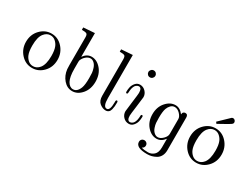

<svg xmlns="http://www.w3.org/2000/svg" viewBox="-70 -1341 2860 2194"><g transform="rotate(30 1360.0 -244.0)"><path d="M68.8 -214.8Q68.8 -312 130.9 -377Q192.9 -441.9 276.9 -441.9Q363.8 -441.9 424.3 -375Q484.9 -308.1 484.9 -214.8Q484.9 -117.7 422.9 -53.2Q360.8 11.2 276.9 11.2Q189.9 11.2 129.4 -55.4Q68.8 -122.1 68.8 -214.8ZM152.8 -213.9Q152.8 -134.8 170.9 -92.8Q184.1 -60.5 211.4 -36.4Q238.8 -12.2 276.9 -12.2Q325.7 -12.2 360.8 -55.2Q401.9 -106 401.9 -217.8Q401.9 -293 383.8 -336.9Q370.6 -369.1 342.8 -394Q314.9 -418.9 276.9 -418.9Q228 -418.9 192.9 -375Q152.8 -325.7 152.8 -213.9Z M553.7 -651.9V-683.1L701.7 -693.8V-380.9Q745.6 -441.9 806.6 -441.9Q876.5 -441.9 931.2 -377.9Q985.8 -314 985.8 -214.8Q985.8 -116.7 931.2 -52.7Q876.5 11.2 805.7 11.2Q738.8 11.2 690.7 -44.4Q642.6 -100.1 633.8 -178.2Q631.8 -196.3 631.8 -231.9V-599.1Q631.8 -634.3 616.2 -643.1Q600.6 -651.9 553.7 -651.9ZM701.7 -223.1Q701.7 -116.2 729.5 -64.9Q758.8 -12.2 803.7 -12.2Q804.2 -12.2 804.7 -12.2Q858.9 -12.2 886.7 -85.9Q901.9 -127 901.9 -214.8Q901.9 -257.8 899.7 -283Q897.5 -308.1 886.5 -342Q875.5 -376 853.5 -397Q830.6 -418.9 804.7 -418.9Q773.9 -418.9 745.4 -394Q716.8 -369.1 704.6 -336.9Q701.7 -330.1 701.7 -308.1Z M1053.7 -651.9V-683.1L1201.7 -693.8V-125Q1201.7 -12.2 1249.5 -12.2Q1292.5 -12.2 1292.5 -119.1V-126Q1292.5 -128.9 1292.5 -131.8Q1292.5 -152.8 1305.7 -152.8Q1317.9 -152.8 1317.9 -132.8Q1317.9 -103 1316.2 -84Q1314.5 -64.9 1308.6 -40Q1302.7 -15.1 1287.1 -2Q1271.5 11.2 1247.6 11.2Q1208.5 11.2 1170.2 -18.8Q1131.8 -48.8 1131.8 -116.2V-596.2Q1131.8 -633.3 1117.7 -642.6Q1103.5 -651.9 1053.7 -651.9Z M1347.7 -295.9Q1347.7 -325.7 1354.5 -356Q1361.3 -386.2 1385 -414.1Q1408.7 -441.9 1444.3 -441.9Q1487.3 -441.9 1517.8 -409.9Q1548.3 -377.9 1548.3 -335.9Q1548.3 -324.7 1533 -210.4Q1517.6 -96.2 1517.6 -77.1Q1517.6 -12.2 1556.6 -12.2Q1563.5 -12.2 1571.5 -15.1Q1579.6 -18.1 1590.6 -26.6Q1601.6 -35.2 1610.6 -56.2Q1619.6 -77.1 1622.6 -107.9Q1623.5 -113.8 1623.5 -122.3Q1623.5 -130.9 1624 -135.5Q1624.5 -140.1 1625.5 -144Q1626.5 -147.9 1628.9 -149.9Q1631.3 -151.9 1636.7 -151.9Q1649.9 -151.9 1649.4 -134.8Q1649.4 -105 1642.6 -74.5Q1635.7 -43.9 1612.1 -16.4Q1588.4 11.2 1553.7 11.2Q1509.8 11.2 1479.7 -20.3Q1449.7 -51.8 1449.7 -95.2Q1449.7 -106.4 1464.6 -220.2Q1479.5 -334 1479.5 -353Q1479.5 -418.9 1441.4 -418.9Q1434.6 -418.9 1426.5 -416Q1418.5 -413.1 1407 -404.5Q1395.5 -396 1386.5 -374.5Q1377.4 -353 1374.5 -321.8Q1374.5 -317.9 1374 -309.8Q1373.5 -301.8 1373 -297.4Q1372.6 -293 1371.6 -288.1Q1370.6 -283.2 1368.2 -280.5Q1365.7 -277.8 1360.4 -277.8Q1347.7 -277.8 1347.7 -295.9ZM1498.5 -661.1Q1518.6 -661.1 1531.5 -647Q1544.4 -632.8 1544.4 -615.2Q1544.4 -598.1 1531 -584Q1517.6 -569.8 1498.5 -569.8Q1478.5 -569.8 1465.6 -583.5Q1452.6 -597.2 1452.6 -615Q1452.6 -632.8 1466.1 -647Q1479.5 -661.1 1498.5 -661.1Z M1913.1 -441.9Q1972.2 -441.9 2018.1 -381.8Q2019 -402.8 2030 -411.9Q2041 -420.9 2053.2 -420.9Q2088.4 -420.9 2087.9 -378.9V51.8Q2087.9 95.7 2070.6 127.4Q2053.2 159.2 2024.2 175.5Q1995.1 191.9 1966.6 199Q1938 206.1 1908.2 206.1Q1758.3 206.1 1757.8 129.9Q1757.8 108.9 1771.5 95.9Q1785.2 83 1804.2 83Q1822.3 83 1835.7 95.9Q1849.1 108.9 1849.1 128.9Q1849.1 157.7 1819.8 171.9Q1854 183.1 1907.2 183.1Q1950.2 183.1 1984.1 153.1Q2018.1 123 2018.1 54.2V-60.1Q1974.1 0 1913.1 0Q1843.3 0 1788.6 -62.5Q1733.9 -125 1733.9 -220.9Q1733.9 -316.9 1789.1 -379.4Q1844.2 -441.9 1913.1 -441.9ZM1817.9 -221.2Q1817.9 -181.2 1820.1 -155.5Q1822.3 -129.9 1833.3 -97.4Q1844.2 -64.9 1865.2 -44.9Q1889.2 -22 1916 -22Q1950.2 -22 1984.1 -55.9Q2018.1 -89.8 2018.1 -123V-319.8Q2018.1 -350.6 1985.6 -384.8Q1953.1 -418.9 1916 -418.9Q1886.2 -418.9 1864.7 -397Q1843.3 -375 1833 -346.2Q1817.9 -306.2 1817.9 -221.2Z M2233.9 -214.8Q2233.9 -312 2295.9 -377Q2357.9 -441.9 2441.9 -441.9Q2528.8 -441.9 2589.4 -375Q2649.9 -308.1 2649.9 -214.8Q2649.9 -117.7 2587.9 -53.2Q2525.9 11.2 2441.9 11.2Q2355 11.2 2294.4 -55.4Q2233.9 -122.1 2233.9 -214.8ZM2317.9 -213.9Q2317.9 -134.8 2335.9 -92.8Q2349.1 -60.5 2376.5 -36.4Q2403.8 -12.2 2441.9 -12.2Q2490.7 -12.2 2525.9 -55.2Q2566.9 -106 2566.9 -217.8Q2566.9 -293 2548.8 -336.9Q2535.6 -369.1 2507.8 -394Q2480 -418.9 2441.9 -418.9Q2393.1 -418.9 2357.9 -375Q2317.9 -325.7 2317.9 -213.9ZM2407.2 -509.8Q2531.2 -629.9 2537.1 -634.8Q2545.9 -641.6 2557.1 -642.1Q2571.3 -642.1 2581.5 -630.6Q2591.8 -619.1 2591.8 -605Q2591.8 -589.8 2577.9 -579.3Q2564 -568.8 2494.1 -529.8Q2451.2 -505.9 2422.9 -490.2H2421.9Z"/></g></svg>

Font: CMU Serif Upright Italic
Style: UprightItalic
Weight: 500
Version: Version 0.7.0